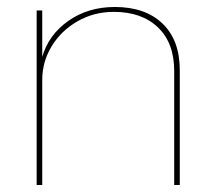

<svg xmlns="http://www.w3.org/2000/svg" viewBox="-20 -530 614 550"><path d="M495 -329V0H479V-327Q479 -407 432.5 -451.5Q386 -496 306 -496Q249 -496 202 -469Q155 -442 128 -397.5Q101 -353 101 -301V0H85V-500H101V-367Q119 -430 175.5 -470Q232 -510 309 -510Q396 -510 445.5 -462.5Q495 -415 495 -329Z"/></svg>

Font: Work Sans Thin
Style: Regular
Weight: 260
Designer: Wei Huang
Foundry: Wei Huang
Version: Version 1.500